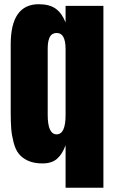

<svg xmlns="http://www.w3.org/2000/svg" viewBox="-20 -760 538 902"><path d="M465.8 122.1H288.1V-77.6Q272.5 -35.2 247.6 -13.7Q222.7 7.8 179.2 7.8Q139.6 7.8 111.8 -4.9Q84 -17.6 68.4 -37.4Q52.7 -57.1 43.9 -90.6Q35.2 -124 32.7 -155.5Q30.3 -187 30.3 -232.9V-551.3Q30.3 -740.2 162.1 -740.2Q212.9 -740.2 242.2 -718.8Q271.5 -697.3 288.1 -654.3V-732.4H465.8ZM288.1 -219.7V-528.8Q288.1 -605 247.1 -605Q233.4 -605 224.6 -598.6Q215.8 -592.3 211.4 -580.6Q207 -568.8 205.6 -556.9Q204.1 -544.9 204.1 -528.8V-220.7Q204.1 -128.9 246.1 -128.9Q288.1 -128.9 288.1 -219.7Z"/></svg>

Font: Anton
Style: Regular
Weight: 400
Designer: Vernon Adams, Tural Alisoy
Foundry: Vernon Adams
Version: Version 2.300